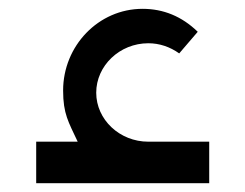

<svg xmlns="http://www.w3.org/2000/svg" viewBox="-20 -415 554 435"><path d="M62 0H454V-94H316C251 -94 198 -144 198 -205C198 -266 251 -317 316 -317C341 -317 365 -309 386 -294L428 -343C392 -378 350 -395 303 -395C203 -395 123 -311 123 -210C123 -157 135 -139 156 -94H62Z"/></svg>

Font: All Genders v4 Light
Style: Regular
Weight: 300
Designer: Rassam Alawdi
Foundry: Rassam Art
Version: Version 3.100;FEAKit 1.0